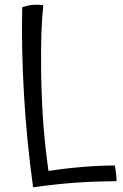

<svg xmlns="http://www.w3.org/2000/svg" viewBox="-20 -694 520 812"><path d="M466 6Q469 23 471 41.5Q473 60 473 72Q380 73 301 78.5Q222 84 120 98Q93 -96 81.5 -292.5Q70 -489 74 -663Q90 -669 104 -671.5Q118 -674 136 -674Q142 -674 149 -673.5Q156 -673 163 -672Q157 -615 155 -549Q153 -483 154 -387Q156 -264 163.5 -167Q171 -70 185 29Q256 18 329 12Q402 6 466 6Z"/></svg>

Font: Atma
Style: Regular
Weight: 400
Designer: Gregori Vincens, Jeremie Hornus, Riccardo Olocco, Yoann Minet.
Foundry: black foundry
Version: Version 1.102;PS 1.100;hotconv 1.0.86;makeotf.lib2.5.63406